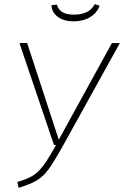

<svg xmlns="http://www.w3.org/2000/svg" viewBox="-20 -888 593 918"><path d="M281 -191Q238 -114 212.5 -79Q187 -44 156 -25.5Q125 -7 69 10L63 -18Q110 -32 136 -47.5Q162 -63 186.5 -95.5Q211 -128 248 -195H238L73 -682H110L261 -220L515 -682H553ZM226 -863 252 -866Q264 -818 333 -818Q407 -818 433 -868L456 -861Q445 -827 411.5 -806.5Q378 -786 332 -786Q286 -786 257 -807Q228 -828 226 -863Z"/></svg>

Font: FiraGO UltraLight
Style: Italic
Weight: 200
Italic angle: -8°
Designer: bBox Type GmbH
Foundry: bBox Type GmbH
Version: Version 1.001